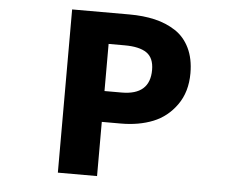

<svg xmlns="http://www.w3.org/2000/svg" viewBox="-52 -808 1104 872"><g transform="rotate(5 500.0 -372.0)"><path d="M242.2 0V-744.1H502.9Q567.4 -744.1 619.6 -731.9Q671.9 -719.7 713.9 -692.4Q755.9 -665 779.3 -616.7Q802.7 -568.4 802.7 -502Q802.7 -417 760.7 -357.9Q718.8 -298.8 654.3 -272.9Q589.8 -247.1 507.8 -247.1H420.9V0ZM420.9 -387.7H499Q627.9 -387.7 627.9 -502Q627.9 -556.6 594.7 -579.6Q561.5 -602.5 494.1 -602.5H420.9Z"/></g></svg>

Font: Gen Shin Gothic Monospace Heavy
Style: Bold
Weight: 800
Designer: [Source Han Sans]
Ryoko NISHIZUKA  (kana & ideographs); Paul D. Hunt (Latin, Greek & Cyrillic); Wenlong ZHANG  (bopomofo
Version: Version 1.002.20150607